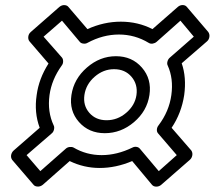

<svg xmlns="http://www.w3.org/2000/svg" viewBox="-20 -689 832 744"><path d="M26.9 -69.8Q21 -79.1 23.4 -89.4Q25.9 -99.6 33.2 -106L133.8 -193.8Q111.8 -252.9 122.1 -320.8Q130.4 -383.8 168 -442.9L94.2 -528.8Q88.4 -536.1 89.6 -546.9Q90.8 -557.6 99.1 -564.9L210 -662.1Q219.7 -669.9 230 -669.2Q240.2 -668.5 245.1 -662.1L318.8 -576.2Q382.3 -605 448.2 -605Q514.6 -605 570.8 -576.2L668.9 -662.1Q677.2 -669.4 687.7 -669.4Q698.2 -669.4 704.1 -662.1L787.1 -564.9Q793 -556.2 791.3 -545.7Q789.6 -535.2 782.2 -528.8L684.1 -443.8Q703.1 -389.2 693.8 -320.8Q683.1 -250.5 645 -193.8L721.2 -106Q727.1 -97.2 725.1 -86.7Q723.1 -76.2 715.8 -69.8L605 26.9Q596.7 34.2 585.7 34.2Q574.7 34.2 568.8 26.9L492.2 -64.9Q429.2 -38.1 366.2 -38.1Q305.2 -38.1 250 -64.9L146 26.9Q136.2 34.7 125.5 33.9Q114.7 33.2 109.9 26.9ZM83 -87.9 136.2 -25.9 234.9 -112.8Q240.7 -118.2 249.5 -119.4Q258.3 -120.6 265.1 -117.2Q314.9 -87.9 374 -87.9Q433.1 -87.9 493.2 -117.2Q500.5 -121.1 508.8 -119.9Q517.1 -118.7 522 -112.8L595.2 -25.9L665 -87.9L592.8 -171.9Q587.4 -177.7 587.9 -186.8Q588.4 -195.8 594.2 -203.1Q635.3 -257.3 644 -320.8Q652.8 -384.3 629.9 -435.1Q626.5 -441.4 628.9 -450.7Q631.3 -460 638.2 -465.8L731 -546.9L679.2 -608.9L586.9 -526.9Q580.6 -521.5 571.8 -520Q563 -518.6 556.2 -522.9Q502.9 -555.2 440.9 -555.2Q378.4 -555.2 318.8 -522.9Q312.5 -519 303.2 -520Q293.9 -521 289.1 -526.9L220.2 -608.9L148.9 -546.9L220.2 -465.8Q224.6 -460.4 224.6 -451.2Q224.6 -441.9 219.2 -435.1Q180.2 -380.9 171.9 -320.8Q163.1 -255.9 188 -203.1Q191.4 -196.8 189.2 -187Q187 -177.2 180.2 -171.9ZM256.8 -320.8Q266.1 -383.3 316.7 -427.2Q367.2 -471.2 429.2 -471.2Q491.7 -471.2 530 -427Q568.4 -382.8 559.1 -320.8Q549.8 -258.8 499.3 -215.8Q448.7 -172.9 386.2 -172.9Q324.2 -172.9 285.9 -216.3Q247.6 -259.8 256.8 -320.8ZM307.1 -320.8Q301.3 -280.3 326.2 -251.7Q351.1 -223.1 393.1 -223.1Q435.5 -223.1 469.2 -252Q502.9 -280.8 508.8 -320.8Q514.6 -362.3 489.5 -391.6Q464.4 -420.9 421.9 -420.9Q380.4 -420.9 346.7 -391.6Q313 -362.3 307.1 -320.8Z"/></svg>

Font: Trueno Bold Outline
Style: Italic
Weight: 700
Width: 6
Designer: Julieta Ulanovsky
Foundry: Julieta Ulanovsky
Version: Version 3.001b | FøM Fix